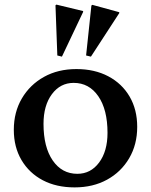

<svg xmlns="http://www.w3.org/2000/svg" viewBox="-20 -801 656 834"><path d="M304 13Q225 13 166 -18Q107 -49 73.5 -105.5Q40 -162 40 -237Q40 -314 75 -373.5Q110 -433 171 -467Q232 -501 312 -501Q391 -501 450.5 -469.5Q510 -438 543 -381.5Q576 -325 576 -250Q576 -173 541 -113.5Q506 -54 445 -20.5Q384 13 304 13ZM316 -46Q374 -46 410.5 -95Q447 -144 447 -224Q447 -325 407 -383Q367 -441 300 -441Q242 -441 205.5 -392Q169 -343 169 -263Q169 -162 209 -104Q249 -46 316 -46ZM249 -555 229 -560 221 -778 225 -781 341 -753V-749ZM375 -555 354 -560 377 -777 381 -780 498 -748V-744Z"/></svg>

Font: Platypi Medium
Style: Regular
Weight: 500
Designer: David Sargent
Foundry: Bolt Cutter Type
Version: Version 1.200; ttfautohint (v1.8.4.7-5d5b)